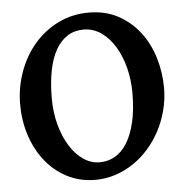

<svg xmlns="http://www.w3.org/2000/svg" viewBox="-49 -678 719 740"><g transform="rotate(-5 311.0 -307.5)"><path d="M461.9 -307.1Q461.9 -357.4 450 -404.3Q438 -451.2 416 -487.3Q394 -523.4 363.3 -544.9Q332.5 -566.4 294.9 -566.4Q259.8 -566.4 232.7 -549.1Q205.6 -531.7 187.3 -499.3Q168.9 -466.8 159.7 -419.7Q150.4 -372.6 150.4 -313Q150.4 -258.3 163.3 -210.4Q176.3 -162.6 198.5 -127.2Q220.7 -91.8 250.2 -71.5Q279.8 -51.3 313.5 -51.3Q345.7 -51.3 372.8 -66.9Q399.9 -82.5 419.7 -114.5Q439.5 -146.5 450.7 -194.6Q461.9 -242.7 461.9 -307.1ZM585 -315.9Q585 -271.5 574.2 -230Q563.5 -188.5 544.2 -151.6Q524.9 -114.7 498 -84.2Q471.2 -53.7 438.5 -31.7Q405.8 -9.8 368.7 2.4Q331.5 14.6 292 14.6Q230.5 14.6 181.2 -11.2Q131.8 -37.1 97.7 -80.6Q63.5 -124 45.2 -180.7Q26.9 -237.3 26.9 -298.8Q26.9 -365.2 48.6 -425.3Q70.3 -485.4 109.1 -530.8Q147.9 -576.2 201.9 -603Q255.9 -629.9 320.3 -629.9Q384.8 -629.9 434.1 -603.3Q483.4 -576.7 517.1 -532.7Q550.8 -488.8 567.9 -432.1Q585 -375.5 585 -315.9Z"/></g></svg>

Font: Gentium Basic
Style: Bold
Weight: 700
Designer: J. Victor Gaultney and Annie Olsen
Foundry: SIL International
Version: Version 1.100